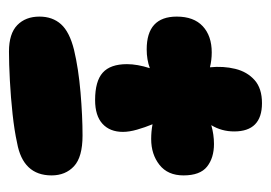

<svg xmlns="http://www.w3.org/2000/svg" viewBox="-108 -492 604 428"><g transform="rotate(90 194.0 -278.0)"><path d="M274 -250Q274 -221 256 -204.5Q238 -188 203 -188Q161 -188 142 -205Q123 -222 123 -259Q123 -282 132 -310Q113 -303 90 -303Q17 -303 17 -370Q17 -408 38.5 -428Q60 -448 97 -448Q114 -448 130 -444Q127 -474 133.5 -500.5Q140 -527 158.5 -543.5Q177 -560 210 -560Q273 -560 273 -498Q273 -470 259 -447Q280 -453 301 -453Q332 -453 351.5 -437.5Q371 -422 371 -385Q371 -350 347.5 -331.5Q324 -313 290 -313Q273 -313 257 -316Q264 -299 269 -281.5Q274 -264 274 -250ZM95 4Q55 4 36 -14.5Q17 -33 17 -64Q17 -93 34 -112Q51 -131 91 -141Q133 -151 186 -155.5Q239 -160 282 -160Q330 -160 350.5 -141Q371 -122 371 -91Q371 -27 298 -14Q271 -8 234 -4Q197 0 159.5 2Q122 4 95 4Z"/></g></svg>

Font: DynaPuff Condensed Medium
Style: Regular
Weight: 500
Width: 3
Designer: Toshi Omagari, Jennifer Daniel
Foundry: Google Fonts
Version: Version 2.000; ttfautohint (v1.8.4.7-5d5b)